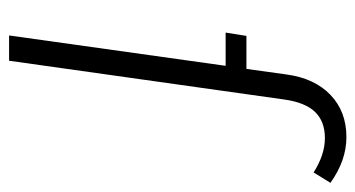

<svg xmlns="http://www.w3.org/2000/svg" viewBox="-200 -583 783 423"><g transform="rotate(90 191.5 -371.5)"><path d="M282.2 -743.2Q333.5 -743.2 382.8 -708L359.9 -670.9Q320.8 -695.8 284.2 -695.8Q247.6 -695.8 226.6 -674.1Q205.6 -652.3 199.2 -606L113.8 0H58.1L125 -477.1H51.8L59.1 -522.9H131.8L144 -610.8Q152.3 -672.9 189 -708Q225.6 -743.2 282.2 -743.2Z"/></g></svg>

Font: Fira Sans Compressed Light
Style: Italic
Weight: 300
Width: 3
Italic angle: -8°
Designer: Carrois Corporate & Edenspiekermann AG
Foundry: Carrois Corporate GbR & Edenspiekermann AG
Version: Version 4.203;PS 004.203;hotconv 1.0.88;makeotf.lib2.5.64775